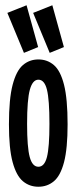

<svg xmlns="http://www.w3.org/2000/svg" viewBox="-20 -702 290 730"><path d="M126 8Q92 8 67 -13Q42 -34 28 -85.5Q14 -137 14 -229Q14 -326 28 -379.5Q42 -433 67 -454.5Q92 -476 126 -476Q160 -476 185 -454.5Q210 -433 223.5 -379.5Q237 -326 237 -229Q237 -137 223.5 -85.5Q210 -34 185 -13Q160 8 126 8ZM126 -68Q149 -68 158.5 -105Q168 -142 168 -231Q168 -323 158.5 -361Q149 -399 126 -399Q104 -399 93.5 -361Q83 -323 83 -231Q83 -142 93 -105Q103 -68 126 -68ZM71 -501 8 -653 81 -682 125 -523ZM169 -501 106 -653 179 -682 223 -523Z"/></svg>

Font: Inconsolata UltraCondensed Bold
Style: Regular
Weight: 700
Width: 1
Monospace: yes
Designer: Raph Levien, Cyreal, Brenton Simpson
Foundry: Raph Levien, Cyreal, Google
Version: Version 3.001; ttfautohint (v1.8.2.53-6de2)